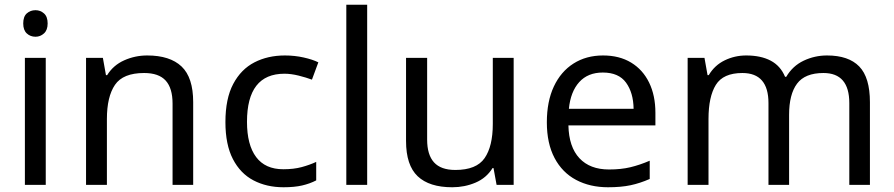

<svg xmlns="http://www.w3.org/2000/svg" viewBox="-20 -780 3771 810"><path d="M173 -536V0H85V-536ZM130 -737Q150 -737 165.5 -723.5Q181 -710 181 -681Q181 -653 165.5 -639Q150 -625 130 -625Q108 -625 93 -639Q78 -653 78 -681Q78 -710 93 -723.5Q108 -737 130 -737Z M601 -546Q697 -546 746 -499.5Q795 -453 795 -349V0H708V-343Q708 -408 679 -440Q650 -472 588 -472Q499 -472 465 -422Q431 -372 431 -278V0H343V-536H414L427 -463H432Q458 -505 504 -525.5Q550 -546 601 -546Z M1176 10Q1105 10 1049.5 -19Q994 -48 962.5 -109Q931 -170 931 -265Q931 -364 964 -426Q997 -488 1053.5 -517Q1110 -546 1182 -546Q1223 -546 1261 -537.5Q1299 -529 1323 -517L1296 -444Q1272 -453 1240 -461Q1208 -469 1180 -469Q1022 -469 1022 -266Q1022 -169 1060.5 -117.5Q1099 -66 1175 -66Q1219 -66 1252.5 -75Q1286 -84 1314 -97V-19Q1287 -5 1254.5 2.5Q1222 10 1176 10Z M1529 0H1441V-760H1529Z M2147 -536V0H2075L2062 -71H2058Q2032 -29 1986 -9.5Q1940 10 1888 10Q1791 10 1742 -36.5Q1693 -83 1693 -185V-536H1782V-191Q1782 -127 1811 -95Q1840 -63 1901 -63Q1990 -63 2024.5 -113Q2059 -163 2059 -257V-536Z M2524 -546Q2593 -546 2642.5 -516Q2692 -486 2718.5 -431.5Q2745 -377 2745 -304V-251H2378Q2380 -160 2424.5 -112.5Q2469 -65 2549 -65Q2600 -65 2639.5 -74.5Q2679 -84 2721 -102V-25Q2680 -7 2640 1.5Q2600 10 2545 10Q2469 10 2410.5 -21Q2352 -52 2319.5 -113.5Q2287 -175 2287 -264Q2287 -352 2316.5 -415Q2346 -478 2399.5 -512Q2453 -546 2524 -546ZM2523 -474Q2460 -474 2423.5 -433.5Q2387 -393 2380 -321H2653Q2652 -389 2621 -431.5Q2590 -474 2523 -474Z M3469 -546Q3560 -546 3605 -499.5Q3650 -453 3650 -349V0H3563V-345Q3563 -472 3454 -472Q3376 -472 3342.5 -427Q3309 -382 3309 -296V0H3222V-345Q3222 -472 3112 -472Q3031 -472 3000 -422Q2969 -372 2969 -278V0H2881V-536H2952L2965 -463H2970Q2995 -505 3037.5 -525.5Q3080 -546 3128 -546Q3190 -546 3231.5 -524Q3273 -502 3292 -456H3297Q3324 -502 3370.5 -524Q3417 -546 3469 -546Z"/></svg>

Font: Noto Sans Ol Chiki
Style: Regular
Weight: 400
Designer: Monotype Design Team, Lewis McGuffie
Foundry: Monotype Imaging Inc.
Version: Version 2.003